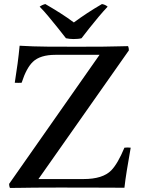

<svg xmlns="http://www.w3.org/2000/svg" viewBox="-20 -928 696 949"><path d="M617 -679 170 -43H393Q488 -43 530 -86Q562 -119 595 -198Q611 -200 626 -198Q615 -136 607 -86.5Q599 -37 595 0Q580 0 502.5 -0.5Q425 -1 276 -1Q197 -1 151 -0.5Q105 0 78 0.5Q51 1 29 1Q25 -8 25 -19L472 -657H254Q178 -657 142 -622Q110 -591 87 -519Q71 -518 53 -519Q61 -569 67 -614Q73 -659 77 -702Q142 -698 212.5 -697.5Q283 -697 362 -697Q443 -697 491.5 -697.5Q540 -698 568 -699Q596 -700 613 -700Q615 -696 616 -690.5Q617 -685 617 -679ZM345 -817Q376 -840 411 -863Q446 -886 484 -908Q501 -905 512 -895Q492 -874 468 -845.5Q444 -817 421.5 -788.5Q399 -760 383 -739Q376 -737 365.5 -736Q355 -735 344 -735Q335 -735 324.5 -736Q314 -737 306 -739Q290 -760 267 -788.5Q244 -817 220.5 -845.5Q197 -874 176 -895Q188 -904 204 -908Q242 -886 277.5 -863.5Q313 -841 345 -817Z"/></svg>

Font: Tiro Telugu
Style: Regular
Weight: 400
Designer: Telugu: John Hudson & Fiona Ross. Latin: John Hudson.
Foundry: Tiro Typeworks Ltd.
Version: Version 1.52